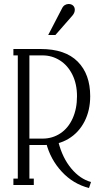

<svg xmlns="http://www.w3.org/2000/svg" viewBox="-20 -925 499 960"><path d="M107 -200V-232H193Q242 -232 281.5 -258Q321 -284 343 -332.5Q365 -381 365 -444Q365 -505 342 -551.5Q319 -598 279.5 -623Q240 -648 193 -648H47V-680H183Q306 -680 368.5 -617Q431 -554 431 -444Q431 -373 402.5 -317.5Q374 -262 322.5 -231Q271 -200 203 -200ZM47 0V-32H149V0ZM69 -20V-660H127V-20ZM425 15Q346 -5 289 -66.5Q232 -128 211 -210L272 -215Q292 -136 336 -83Q380 -30 435 -15ZM289 -881Q295 -894 304 -899.5Q313 -905 323 -905Q337 -905 345.5 -897Q354 -889 354 -876Q354 -861 342 -847L257 -750H221Z"/></svg>

Font: Margherita Variable
Style: Regular
Weight: 400
Designer: James Puckett
Foundry: Dunwich Type Founders
Version: Version 1.008